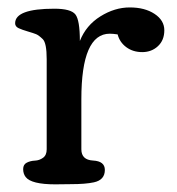

<svg xmlns="http://www.w3.org/2000/svg" viewBox="-20 -493 475 514"><path d="M169.9 0 127.9 0.5Q64 0.5 48.8 -19Q42 -27.8 42 -40.3Q42 -52.7 51.8 -57.6Q61.5 -62.5 73.5 -63Q85.4 -63.5 95.2 -70.6Q105 -77.6 105 -93.3V-334.5Q105 -377.9 94.5 -388.2Q84 -398.4 76.9 -401.4Q69.8 -404.3 54.7 -408.7Q39.6 -413.1 30 -417.5Q20.5 -421.9 20.5 -430.7Q20.5 -469.7 125.5 -469.7Q169.9 -469.7 181.9 -454.3Q193.8 -439 193.8 -383.3Q210.4 -425.3 248.8 -449.2Q287.1 -473.1 327.4 -473.1Q367.7 -473.1 393.8 -455.8Q419.9 -438.5 419.9 -411.9Q419.9 -385.3 402.8 -369.4Q385.7 -353.5 360.8 -353.5Q335.9 -353.5 318.1 -366.7Q300.3 -379.9 294.9 -400.9Q282.2 -402.8 273.9 -402.8Q197.8 -402.8 197.8 -227.5V-93.3Q197.8 -64.9 229.2 -63.2Q260.7 -61.5 260.7 -38.1Q260.7 -11.2 231.4 -4.9Q209 0 169.9 0Z"/></svg>

Font: Corben
Style: Regular
Weight: 400
Designer: vernon adams
Foundry: vernon adams
Version: Version 1.101